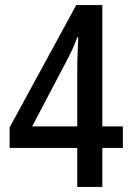

<svg xmlns="http://www.w3.org/2000/svg" viewBox="-20 -738 520 758"><path d="M465 -154V-239H384V-718H281L18 -235V-154H285V0H384V-154ZM285 -465V-239H107L249 -509C262 -534 275 -562 285 -591H289C288 -563 285 -504 285 -465Z"/></svg>

Font: Noto Sans Armenian Condensed Medium
Style: Regular
Weight: 500
Width: 3
Designer: Monotype Design Team
Foundry: Monotype Imaging Inc.
Version: Version 2.008